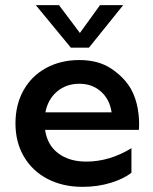

<svg xmlns="http://www.w3.org/2000/svg" viewBox="-20 -715 595 745"><path d="M288 -482Q362 -482 412 -448.5Q462 -415 488 -370Q507 -336 514.5 -293.5Q522 -251 519 -211H155Q163 -153 205.5 -120.5Q248 -88 315 -88Q405 -88 490 -140V-45Q462 -22 411 -6Q360 10 300 10Q224 10 165 -20.5Q106 -51 73 -107Q40 -163 40 -236Q40 -309 71.5 -365Q103 -421 159.5 -451.5Q216 -482 288 -482ZM413 -279Q406 -329 372 -359.5Q338 -390 288 -390Q237 -390 201.5 -360Q166 -330 156 -279ZM255 -530 119 -695H209L290 -587L368 -695H458L325 -530Z"/></svg>

Font: Madhuban Medium
Style: Regular
Weight: 500
Designer: jaikishan Patel
Foundry: MagicType
Version: Version 1.000